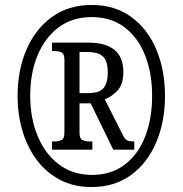

<svg xmlns="http://www.w3.org/2000/svg" viewBox="-20 -745 738 775"><path d="M349 10Q278 10 222.5 -19Q167 -48 129 -98.5Q91 -149 71 -215.5Q51 -282 51 -358Q51 -461 86.5 -544Q122 -627 189 -676Q256 -725 350 -725Q444 -725 510.5 -676Q577 -627 611.5 -544Q646 -461 646 -358Q646 -255 611 -171.5Q576 -88 509.5 -39Q443 10 349 10ZM352 -39Q429 -39 483.5 -80.5Q538 -122 566 -194Q594 -266 594 -358Q594 -450 565.5 -522Q537 -594 482.5 -635Q428 -676 350 -676Q272 -676 216.5 -634.5Q161 -593 131.5 -521Q102 -449 102 -359Q102 -267 132.5 -194.5Q163 -122 219 -80.5Q275 -39 352 -39ZM190 -141V-174H200Q216 -174 228 -179.5Q240 -185 240 -209V-504Q240 -528 228 -533.5Q216 -539 200 -539H190V-573H336Q478 -573 478 -454Q478 -406 455 -380.5Q432 -355 403 -344L476 -200Q484 -183 493 -178.5Q502 -174 522 -174V-141H437L346 -328H301V-209Q301 -185 313 -179.5Q325 -174 341 -174H353V-141ZM335 -369Q381 -369 398 -389.5Q415 -410 415 -453Q415 -498 396 -516.5Q377 -535 333 -535H301V-369Z"/></svg>

Font: Noto Serif Tamil ExtraCondensed ExtraBold
Style: Italic
Weight: 800
Width: 2
Italic angle: -12°
Designer: Indian Type Foundry, Tom Grace, and the Monotype Design Team
Foundry: Monotype Imaging Inc.
Version: Version 2.003; ttfautohint (v1.8.4.7-5d5b)